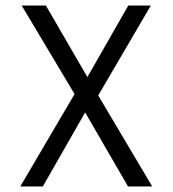

<svg xmlns="http://www.w3.org/2000/svg" viewBox="-20 -670 620 690"><path d="M53 0 248 -332 58 -650H145L294 -393L441 -650H522L333 -327L527 0H440L286 -266L134 0Z"/></svg>

Font: Sometype Mono
Style: Regular
Weight: 400
Monospace: yes
Designer: Ryoichi Tsunekawa
Foundry: Dharma Type
Version: Version 1.000; ttfautohint (v1.8.3)